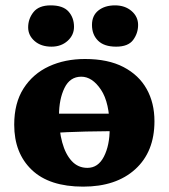

<svg xmlns="http://www.w3.org/2000/svg" viewBox="-20 -687 629 716"><path d="M290 9Q164 9 98.5 -53.5Q33 -116 33 -222Q33 -303 68 -357.5Q103 -412 162.5 -439.5Q222 -467 297 -467Q383 -467 440.5 -437Q498 -407 527 -355Q556 -303 556 -235Q556 -121 484.5 -56Q413 9 290 9ZM306 -61Q346 -61 367.5 -103Q389 -145 389 -207Q389 -304 356.5 -352.5Q324 -401 283 -401Q241 -401 220.5 -359Q200 -317 200 -256Q200 -200 212 -156Q224 -112 247.5 -86.5Q271 -61 306 -61ZM153 -190Q153 -205 155.5 -225Q158 -245 163 -263H413Q413 -247 410.5 -231Q408 -215 402 -198Q366 -198 300.5 -196.5Q235 -195 153 -190ZM413 -513Q368 -513 345.5 -535.5Q323 -558 323 -594Q323 -629 347 -648Q371 -667 409 -667Q446 -667 470.5 -646Q495 -625 495 -594Q495 -563 476.5 -538Q458 -513 413 -513ZM172 -513Q133 -513 109 -534Q85 -555 85 -585Q85 -617 105 -642Q125 -667 169 -667Q215 -667 235.5 -644Q256 -621 256 -587Q256 -556 232 -534.5Q208 -513 172 -513Z"/></svg>

Font: Vollkorn ExtraBold
Style: Regular
Weight: 800
Designer: Friedrich Althausen
Foundry: Friedrich Althausen
Version: Version 5.000; ttfautohint (v1.8.3)